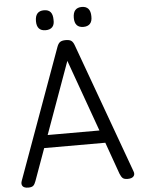

<svg xmlns="http://www.w3.org/2000/svg" viewBox="-68 -1141 889 1208"><g transform="rotate(-5 376.0 -537.5)"><path d="M61 14Q35 14 25.5 1.5Q16 -11 23 -31L320 -850Q328 -873 340 -881.5Q352 -890 376 -890Q400 -890 411.5 -881.5Q423 -873 431 -850L729 -31Q737 -11 726 1.5Q715 14 689 14Q667 14 657.5 5.5Q648 -3 640 -23L568 -225H182L109 -23Q102 -3 92.5 5.5Q83 14 61 14ZM211 -305H538L375 -759ZM256 -963Q228 -963 214 -978.5Q200 -994 200 -1025Q200 -1057 214 -1073Q228 -1089 256 -1089Q284 -1089 297.5 -1073Q311 -1057 311 -1025Q313 -994 298.5 -978.5Q284 -963 256 -963ZM495 -963Q467 -963 453 -978.5Q439 -994 439 -1025Q439 -1057 453 -1073Q467 -1089 495 -1089Q522 -1089 536 -1073Q550 -1057 550 -1025Q551 -994 536.5 -978.5Q522 -963 495 -963Z"/></g></svg>

Font: Playwrite GB S
Style: Regular
Weight: 400
Designer: Veronika Burian, José Scaglione
Foundry: TypeTogether
Version: Version 1.000